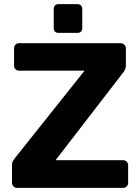

<svg xmlns="http://www.w3.org/2000/svg" viewBox="-20 -909 677 929"><path d="M63 0Q52 0 45 -7.5Q38 -15 38 -25V-109Q38 -123 44 -132Q50 -141 53 -145L389 -567H72Q62 -567 55 -574Q48 -581 48 -591V-675Q48 -686 55 -693Q62 -700 72 -700H563Q574 -700 581.5 -693Q589 -686 589 -675V-592Q589 -581 585 -572.5Q581 -564 576 -558L249 -134H575Q586 -134 593 -127Q600 -120 600 -109V-25Q600 -14 593 -7Q586 0 575 0ZM262 -750Q252 -750 246 -756Q240 -762 240 -773V-866Q240 -876 246 -882.5Q252 -889 262 -889H355Q365 -889 371.5 -882.5Q378 -876 378 -866V-773Q378 -762 371.5 -756Q365 -750 355 -750Z"/></svg>

Font: Rubik SemiBold
Style: Regular
Weight: 600
Designer: Hubert and Fischer
Foundry: Hubert and Fischer
Version: Version 2.300;gftools[0.9.30]